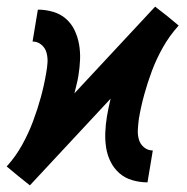

<svg xmlns="http://www.w3.org/2000/svg" viewBox="-42 -549 562 578"><path d="M48 9 13 -19 -22 -48 -20 -50Q6 -79 25 -113.5Q44 -148 57.5 -184Q71 -220 81 -256.5Q91 -293 97 -329Q100 -345 101 -360.5Q102 -376 98 -390.5Q94 -405 82.5 -414.5Q71 -424 56 -424L72 -520Q95 -520 117.5 -513.5Q140 -507 156.5 -492.5Q173 -478 182.5 -458Q192 -438 196 -415.5Q200 -393 199 -369Q198 -345 194 -321Q192 -308 188.5 -294.5Q185 -281 182 -268L425 -529L461 -501L496 -472L494 -470Q468 -441 448.5 -406.5Q429 -372 415.5 -336Q402 -300 392 -263.5Q382 -227 376 -191Q374 -175 373 -159.5Q372 -144 376 -129.5Q380 -115 391.5 -105.5Q403 -96 418 -96L402 0Q379 0 356.5 -6.5Q334 -13 317.5 -27.5Q301 -42 291 -62Q281 -82 277.5 -104.5Q274 -127 275 -151Q276 -175 280 -199Q282 -212 285 -225.5Q288 -239 291 -252Z"/></svg>

Font: Iosevka Oblique
Style: Bold
Weight: 700
Italic angle: -9°
Monospace: yes
Designer: Belleve Invis
Foundry: Belleve Invis
Version: Version 32.5.0; ttfautohint (v1.8.4)